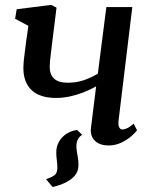

<svg xmlns="http://www.w3.org/2000/svg" viewBox="-20 -587 626 788"><path d="M296.5 -53.5 317.5 -33.5Q304.5 -26.5 298.2 -12Q292 2.5 294 24Q296 41 299 55.8Q302 70.5 302 91Q302 116 287.2 133.5Q272.5 151 248.5 162.5Q224.5 174 196 180.5L169 148.5Q190 141.5 202.8 132.8Q215.5 124 215.5 100.5Q215.5 87.5 213.2 71Q211 54.5 211 38.5Q211 18 218.5 1.8Q226 -14.5 238.2 -26.2Q250.5 -38 266 -45Q281.5 -52 296.5 -53.5ZM212 -555.5 191.5 -390.5Q190 -376 188.2 -362.5Q186.5 -349 185.2 -336.5Q184 -324 184 -312Q184 -281 202 -264.2Q220 -247.5 258.5 -247.5Q294 -247.5 324.5 -258Q355 -268.5 381.5 -284.5L416.5 -558H523L466.5 -91.5Q464.5 -73.5 469.2 -64.5Q474 -55.5 482 -55.5Q490.5 -55.5 502 -60.8Q513.5 -66 528.5 -79.5L542.5 -52.5Q536 -43 519.2 -28.2Q502.5 -13.5 478.2 -1.8Q454 10 426 10Q400.5 10 383.2 0.8Q366 -8.5 358.2 -25Q350.5 -41.5 353.5 -63.5L374.5 -232.5Q350 -218.5 322.2 -207.8Q294.5 -197 266 -191Q237.5 -185 210.5 -185Q143 -185 109.5 -217.2Q76 -249.5 76 -307Q76 -323 78 -342Q80 -361 82.8 -380.8Q85.5 -400.5 87.5 -418L96.5 -481L42 -510L48.5 -549L190 -567Z"/></svg>

Font: Merriweather Medium
Style: Italic
Weight: 500
Italic angle: -7.8°
Version: Version 2.101